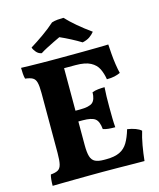

<svg xmlns="http://www.w3.org/2000/svg" viewBox="-129 -979 886 1072"><g transform="rotate(-15 314.0 -442.5)"><path d="M40.4 -679Q60.8 -678 90.8 -677.5Q120.8 -677 154.2 -676.5Q187.6 -676 218.6 -676Q249.6 -676 272 -676V-170.4Q272 -128 279 -104.7Q286 -81.4 304.2 -72.2Q322.4 -63 355.2 -63L329.4 0Q302.6 0 261.3 0.3Q220 0.6 175.9 1.1Q131.8 1.6 95 2.1Q58.2 2.6 40.4 3Q40.4 -15.4 42 -32.4Q43.6 -49.4 47.2 -61Q74.2 -63 88.9 -71.3Q103.6 -79.6 109 -101.9Q114.4 -124.2 114.4 -167.4V-514.2Q114.4 -554.4 109 -575Q103.6 -595.6 88.9 -603.7Q74.2 -611.8 46.6 -615Q43 -627.2 41.7 -645.6Q40.4 -664 40.4 -679ZM523.8 -195Q549.6 -191.2 570.4 -183.5Q591.2 -175.8 602.6 -165Q591.6 -130 583.8 -85.5Q576 -41 571.6 2Q546 2 506 1.5Q466 1 419.7 0.5Q373.4 0 329.4 0L355.2 -63H367.8Q416.6 -63 446.1 -77.2Q475.6 -91.4 493 -120.6Q510.4 -149.8 523.8 -195ZM462.8 -454.2Q460.8 -429.4 460.2 -401.5Q459.6 -373.6 459.6 -340.4Q459.6 -304.8 460.2 -275.3Q460.8 -245.8 462.8 -222.6Q440.4 -222.6 423.9 -224.2Q407.4 -225.8 392.8 -230.6Q388.8 -276 368.7 -291.5Q348.6 -307 297.8 -307H234.8V-369.2H297.8Q351.6 -369.2 370.7 -385.2Q389.8 -401.2 390.8 -444.2Q406.2 -450 425.1 -452.1Q444 -454.2 462.8 -454.2ZM544.6 -679Q546 -654.8 548.4 -623.6Q550.8 -592.4 555.4 -561.8Q560 -531.2 565.6 -509Q550.4 -502 531.8 -497.7Q513.2 -493.4 487 -493.4Q481.6 -527.4 468.4 -554.9Q455.2 -582.4 424.6 -598.7Q394 -615 338.6 -615H237.2L266 -676Q342.2 -676 395.6 -676.5Q449 -677 484.7 -677.5Q520.4 -678 544.6 -679ZM173.2 -728Q155 -731.4 142.8 -745.7Q130.6 -760 126.6 -773.4Q163.6 -796 203.4 -824.2Q243.2 -852.4 273.2 -879.4Q289 -884.4 306.5 -886Q324 -887.6 341.2 -887.6Q367.6 -859.6 402.4 -830Q437.2 -800.4 479.6 -770.2Q467.4 -755 451.2 -743.9Q435 -732.8 409.6 -727.4Q384 -743.2 352.4 -759.7Q320.8 -776.2 291.2 -789.2Q275.4 -782 253.6 -771.3Q231.8 -760.6 210 -749.3Q188.2 -738 173.2 -728Z"/></g></svg>

Font: Vollkorn
Style: Regular
Weight: 400
Designer: Friedrich Althausen
Foundry: Friedrich Althausen
Version: Version 4.104